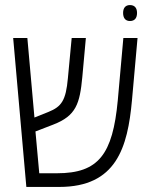

<svg xmlns="http://www.w3.org/2000/svg" viewBox="-20 -738 590 758"><path d="M493 -655C512 -655 521 -667 521 -687C521 -706 512 -718 493 -718C475 -718 466 -706 466 -687C466 -667 475 -655 493 -655ZM84 0H214C439 0 484 -155 501 -342L523 -588H467L445 -342C425 -128 369 -54 205 -54H135L120 -219L190 -246C281 -281 295 -329 305 -434L319 -588H263L248 -429C240 -341 223 -317 171 -296L116 -274L88 -588H32Z"/></svg>

Font: Noto Sans Hebrew Condensed Light
Style: Regular
Weight: 300
Width: 3
Designer: Monotype Design Team
Foundry: Monotype Imaging Inc.
Version: Version 2.004